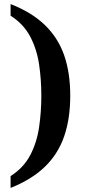

<svg xmlns="http://www.w3.org/2000/svg" viewBox="-20 -788 422 943"><path d="M32 77Q96 36 128.5 -26Q161 -88 172 -163.5Q183 -239 183 -318Q183 -397 172 -471.5Q161 -546 128.5 -608Q96 -670 32 -711V-768Q137 -727 201.5 -664Q266 -601 295.5 -515.5Q325 -430 325 -318Q325 -206 295.5 -119.5Q266 -33 201.5 30Q137 93 32 135Z"/></svg>

Font: Noto Naskh Arabic SemiBold
Style: Regular
Weight: 600
Designer: Monotype Design Team, David Williams, Mohamad Dakak and Nizar Qandah
Foundry: Monotype Imaging Inc.
Version: Version 2.016